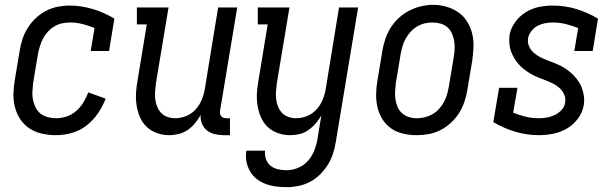

<svg xmlns="http://www.w3.org/2000/svg" viewBox="-20 -551 2540 794"><path d="M212 8Q183 8 155 2Q127 -4 104 -18.5Q81 -33 65.5 -55.5Q50 -78 42.5 -105Q35 -132 35.5 -161Q36 -190 41 -219L61 -339Q65 -364 72.5 -388Q80 -412 94 -434.5Q108 -457 127.5 -475.5Q147 -494 170 -506Q193 -518 218 -523Q243 -528 268 -528Q293 -528 318 -524Q343 -520 366 -513Q389 -506 411 -496Q433 -486 453 -474L431 -340H355L371 -435Q347 -445 321.5 -451.5Q296 -458 270 -458Q253 -458 236.5 -454.5Q220 -451 205 -442Q190 -433 178 -420Q166 -407 158 -391.5Q150 -376 145 -360Q140 -344 137 -328L117 -208Q115 -190 114 -172Q113 -154 116.5 -137.5Q120 -121 127.5 -106Q135 -91 148 -81Q161 -71 178 -66.5Q195 -62 212 -62Q234 -62 256 -69.5Q278 -77 295.5 -92.5Q313 -108 325 -127.5Q337 -147 345 -169L417 -143Q405 -112 385.5 -83Q366 -54 338.5 -32.5Q311 -11 278 -1.5Q245 8 212 8Z M680 8Q654 8 629.5 -0.5Q605 -9 587 -26Q569 -43 559 -66Q549 -89 545 -114.5Q541 -140 542.5 -166.5Q544 -193 549 -219L587 -450H546V-520H677L625 -208Q623 -191 621.5 -174Q620 -157 622 -141Q624 -125 630 -110Q636 -95 646.5 -84Q657 -73 672.5 -67.5Q688 -62 704 -62Q727 -62 749.5 -71Q772 -80 788.5 -98Q805 -116 814 -138Q823 -160 827 -183L882 -520H961L890 -93Q889 -87 890 -81Q891 -75 894.5 -70.5Q898 -66 904 -64Q910 -62 916 -62H931V8H904Q886 8 867.5 3.5Q849 -1 835.5 -12Q822 -23 815 -40Q808 -57 810 -76Q800 -58 786.5 -41.5Q773 -25 756 -13.5Q739 -2 719 3Q699 8 680 8Z M1166 223Q1143 223 1120.5 220Q1098 217 1078 209.5Q1058 202 1041 188.5Q1024 175 1013.5 156.5Q1003 138 999 116Q995 94 999 72H1076Q1074 90 1080 107Q1086 124 1099 134.5Q1112 145 1129.5 149Q1147 153 1166 153Q1189 153 1213 143Q1237 133 1254 113.5Q1271 94 1280 70.5Q1289 47 1293 23L1309 -74Q1299 -56 1285.5 -40.5Q1272 -25 1255 -13Q1238 -1 1218.5 3.5Q1199 8 1180 8Q1154 8 1129.5 -0.5Q1105 -9 1087 -26Q1069 -43 1059 -66Q1049 -89 1045 -114.5Q1041 -140 1042.5 -166.5Q1044 -193 1049 -219L1087 -450H1046V-520H1177L1125 -208Q1123 -191 1121.5 -174Q1120 -157 1122 -141Q1124 -125 1130 -110Q1136 -95 1146.5 -84Q1157 -73 1172.5 -67.5Q1188 -62 1204 -62Q1227 -62 1249.5 -71Q1272 -80 1288.5 -98Q1305 -116 1314 -138Q1323 -160 1327 -183L1382 -520H1461L1369 34Q1365 59 1357.5 83Q1350 107 1336.5 129Q1323 151 1304 170Q1285 189 1262 201Q1239 213 1214.5 218Q1190 223 1166 223Z M1702 8Q1674 8 1646.5 1.5Q1619 -5 1597.5 -20Q1576 -35 1561.5 -58Q1547 -81 1541 -107.5Q1535 -134 1535.5 -162.5Q1536 -191 1541 -219L1561 -339Q1565 -364 1573 -388.5Q1581 -413 1595 -435.5Q1609 -458 1629 -476.5Q1649 -495 1672.5 -507Q1696 -519 1721 -525Q1746 -531 1772 -531Q1800 -531 1827 -523Q1854 -515 1875.5 -500Q1897 -485 1911.5 -462Q1926 -439 1932.5 -412.5Q1939 -386 1938 -357.5Q1937 -329 1933 -301L1913 -181Q1909 -156 1901 -131.5Q1893 -107 1879 -84.5Q1865 -62 1845 -43.5Q1825 -25 1801.5 -13Q1778 -1 1752.5 3.5Q1727 8 1702 8ZM1704 -62Q1720 -62 1736.5 -66Q1753 -70 1768 -78.5Q1783 -87 1795 -100Q1807 -113 1815.5 -128.5Q1824 -144 1828.5 -160Q1833 -176 1836 -192L1856 -312Q1859 -329 1860 -346.5Q1861 -364 1858.5 -380.5Q1856 -397 1849 -412.5Q1842 -428 1830 -438.5Q1818 -449 1801.5 -453.5Q1785 -458 1768 -458Q1751 -458 1735 -454Q1719 -450 1704 -441Q1689 -432 1677.5 -419Q1666 -406 1657.5 -391Q1649 -376 1644.5 -360Q1640 -344 1637 -328L1617 -208Q1615 -191 1614 -173.5Q1613 -156 1615.5 -139.5Q1618 -123 1624.5 -108Q1631 -93 1643 -82.5Q1655 -72 1671 -67Q1687 -62 1704 -62Z M2209 8Q2158 8 2110 -6.5Q2062 -21 2020 -46L2044 -188H2120L2102 -85Q2127 -75 2153.5 -68.5Q2180 -62 2209 -62Q2225 -62 2242 -65Q2259 -68 2274.5 -75.5Q2290 -83 2302.5 -96.5Q2315 -110 2317 -127Q2320 -144 2313.5 -159.5Q2307 -175 2295 -186Q2283 -197 2268.5 -204.5Q2254 -212 2238.5 -218Q2223 -224 2207.5 -230Q2192 -236 2178 -244Q2164 -252 2151 -261.5Q2138 -271 2127 -283Q2116 -295 2107.5 -309Q2099 -323 2093.5 -338Q2088 -353 2086.5 -370Q2085 -387 2087 -405Q2092 -434 2110 -459Q2128 -484 2153.5 -500Q2179 -516 2208 -522Q2237 -528 2265 -528Q2317 -528 2364 -513.5Q2411 -499 2453 -474L2431 -340H2355L2371 -435Q2346 -445 2320 -451.5Q2294 -458 2266 -458Q2250 -458 2234 -455Q2218 -452 2203.5 -444.5Q2189 -437 2178 -423Q2167 -409 2164 -394Q2161 -376 2167.5 -360.5Q2174 -345 2186 -334Q2198 -323 2212.5 -315.5Q2227 -308 2242.5 -302Q2258 -296 2273.5 -290Q2289 -284 2303 -276.5Q2317 -269 2330 -259Q2343 -249 2354 -237.5Q2365 -226 2374 -212Q2383 -198 2388 -182.5Q2393 -167 2395 -150Q2397 -133 2394 -116Q2389 -86 2370 -60.5Q2351 -35 2324.5 -19.5Q2298 -4 2268 2Q2238 8 2209 8Z"/></svg>

Font: Iosevka Gothic
Style: Italic
Weight: 400
Italic angle: -9°
Monospace: yes
Designer: Belleve Invis
Foundry: Belleve Invis
Version: Version 15.5.1; ttfautohint (v1.8.4)